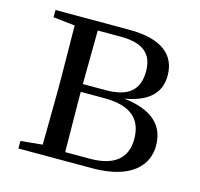

<svg xmlns="http://www.w3.org/2000/svg" viewBox="-82 -604 720 691"><g transform="rotate(15 278.0 -258.0)"><path d="M123 0H318C466 0 519 -67 519 -137C519 -210 475 -259 365 -272C465 -289 494 -338 494 -392C494 -467 442 -516 318 -516H43V-489L124 -480L126 -288V-229L124 -36L43 -28V0ZM209 -484H295C380 -484 415 -450 415 -387C415 -317 376 -284 292 -284H207ZM207 -255H295C399 -255 437 -210 437 -140C437 -71 394 -31 301 -31H209L207 -229Z"/></g></svg>

Font: Noto Serif CJK KR
Style: Regular
Weight: 400
Designer: Ryoko NISHIZUKA 西塚涼子 (kana & ideographs); Frank Grießhammer (Latin, Greek & Cyrillic); Wenlong ZHANG 张文龙 (bopomofo); San
Foundry: Adobe
Version: Version 2.001;hotconv 1.1.0;makeotfexe 2.6.0